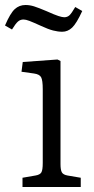

<svg xmlns="http://www.w3.org/2000/svg" viewBox="-39 -748 375 768"><path d="M51 0V-37L103 -46Q121 -49 126.5 -58.5Q132 -68 132 -96V-391Q132 -427 125.5 -439Q119 -451 97 -454L47 -461L52 -500L191 -510L203 -504V-92Q203 -68 208.5 -58.5Q214 -49 231 -46L284 -37V0ZM210 -621Q193 -621 173.5 -626Q154 -631 126 -644Q93 -659 78.5 -664.5Q64 -670 55 -670Q42 -670 32.5 -661.5Q23 -653 9 -630L-19 -646Q2 -695 20 -711.5Q38 -728 63 -728Q80 -728 97.5 -722.5Q115 -717 148 -703Q179 -689 194.5 -684Q210 -679 218 -679Q230 -679 238.5 -686.5Q247 -694 262 -720L290 -704Q267 -654 249.5 -637.5Q232 -621 210 -621Z"/></svg>

Font: Literata 12pt Light
Style: Regular
Weight: 300
Designer: Latin by Veronika Burian and Jose Scaglione. Greek by Irene Vlachou. Cyrillic by Vera Evstafieva.
Foundry: TypeTogether
Version: Version 3.002